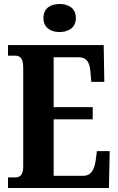

<svg xmlns="http://www.w3.org/2000/svg" viewBox="-20 -939 590 959"><path d="M278 -779C322 -779 359 -801 359 -849C359 -898 322 -919 278 -919C232 -919 197 -898 197 -849C197 -801 232 -779 278 -779ZM20 0H524L528 -184H464L458 -138C452 -94 436 -61 396 -61H248V-343H443V-404H248V-653H373C414 -653 429 -626 432 -576L436 -530H501L498 -714H20V-661H55C76 -661 96 -654 96 -600V-109C96 -69 83 -53 57 -53H20Z"/></svg>

Font: Noto Serif Armenian ExtraCondensed ExtraBold
Style: Regular
Weight: 800
Width: 2
Designer: Monotype Design Team
Foundry: Monotype Imaging Inc.
Version: Version 2.008